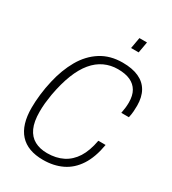

<svg xmlns="http://www.w3.org/2000/svg" viewBox="-209 -976 983 1098"><g transform="rotate(30 282.0 -427.5)"><path d="M252 12Q150 12 98.5 -45Q47 -102 47 -214Q47 -255 52.5 -302.5Q58 -350 69 -397Q89 -485 128 -553Q167 -621 227.5 -659.5Q288 -698 370 -698Q434 -698 477 -678.5Q520 -659 542 -620.5Q564 -582 564 -525Q564 -507 562.5 -487Q561 -467 556 -445H506Q510 -465 512 -483Q514 -501 514 -517Q514 -563 497 -592.5Q480 -622 447.5 -637Q415 -652 365 -652Q318 -652 277 -633Q236 -614 203.5 -575Q171 -536 147.5 -476.5Q124 -417 109 -335Q107 -319 104.5 -303.5Q102 -288 100.5 -273Q99 -258 98.5 -244Q98 -230 98 -217Q98 -152 116.5 -111.5Q135 -71 170 -52Q205 -33 253 -33Q312 -33 356.5 -55.5Q401 -78 430 -123.5Q459 -169 472 -241H520Q505 -153 468.5 -97Q432 -41 377 -14.5Q322 12 252 12ZM369 -794 382 -867H432L419 -794Z"/></g></svg>

Font: Archivo Condensed Thin
Style: Italic
Weight: 250
Width: 3
Italic angle: -10°
Designer: Hector Gatti
Foundry: Omnibus-Type
Version: Version 2.001